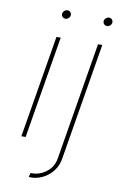

<svg xmlns="http://www.w3.org/2000/svg" viewBox="-98 -748 639 1008"><g transform="rotate(10 221.5 -244.0)"><path d="M54 0 144.9 -545.5H167.6L76.7 0ZM174.7 -647.7Q164.1 -647.7 157.8 -655.2Q151.6 -662.6 153.4 -673.3Q154.8 -680.8 161.9 -687Q169 -693.2 177.6 -693.2Q188.2 -693.2 194.4 -685.7Q200.6 -678.3 198.9 -667.6Q197.4 -659.8 190.3 -653.8Q183.2 -647.7 174.7 -647.7ZM366.5 -545.5H389.2L285.5 79.5Q279.1 117.9 256.9 146Q234.7 174 203.7 189.3Q172.6 204.5 139.2 204.5Q133.5 204.5 129.3 203.1L134.9 181.8H143.5Q183.9 181.8 219.6 154.7Q255.3 127.5 262.8 79.5ZM396.3 -647.7Q385.7 -647.7 379.4 -655.2Q373.2 -662.6 375 -673.3Q376.4 -680.8 383.5 -687Q390.6 -693.2 399.1 -693.2Q409.8 -693.2 416 -685.7Q422.2 -678.3 420.5 -667.6Q419 -659.8 411.9 -653.8Q404.8 -647.7 396.3 -647.7Z"/></g></svg>

Font: Inter UI Thin
Style: Italic
Weight: 100
Italic angle: -9.39999°
Designer: Rasmus Andersson
Foundry: rsms
Version: 3.2;8d6f07862